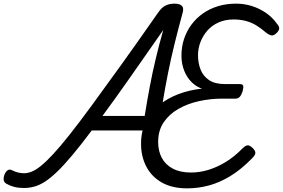

<svg xmlns="http://www.w3.org/2000/svg" viewBox="-41 -1016 1554 1055"><path d="M90 17Q61 17 37.5 11Q14 5 -5 -6Q-18 -13 -20.5 -25.5Q-23 -38 -16 -58Q-8 -75 2 -81Q12 -87 24 -81Q42 -72 58.5 -68Q75 -64 91 -64Q111 -64 133.5 -73Q156 -82 184.5 -105Q213 -128 251.5 -169.5Q290 -211 341.5 -276Q393 -341 462 -435Q531 -529 622 -655.5Q713 -782 828 -947Q848 -976 869.5 -986Q891 -996 918 -996Q947 -996 959 -983Q971 -970 961 -940Q937 -852 917.5 -772.5Q898 -693 882 -613Q866 -533 851.5 -445Q837 -357 823 -254Q820 -237 810 -226Q800 -215 775 -211Q753 -206 743.5 -213Q734 -220 735 -238Q737 -253 739 -268.5Q741 -284 743 -299H463Q403 -219 356.5 -163.5Q310 -108 273 -72.5Q236 -37 205.5 -17.5Q175 2 147 9.5Q119 17 90 17ZM522 -379H754Q768 -466 782.5 -542.5Q797 -619 815 -694.5Q833 -770 856 -851Q752 -702 670 -585Q588 -468 522 -379ZM988 19Q904 19 847.5 -13.5Q791 -46 762.5 -101.5Q734 -157 734 -225Q734 -295 760.5 -348Q787 -401 833 -438.5Q879 -476 940 -499Q1001 -522 1069 -529Q1038 -539 1012 -564.5Q986 -590 971 -628Q956 -666 956 -710Q956 -758 970 -801Q984 -844 1010.5 -880Q1037 -916 1074 -942Q1111 -968 1157 -982Q1203 -996 1256 -996Q1301 -996 1342.5 -983Q1384 -970 1420 -945.5Q1456 -921 1482 -884Q1496 -868 1492.5 -855.5Q1489 -843 1476 -832Q1462 -819 1449.5 -821.5Q1437 -824 1418 -839Q1393 -861 1366.5 -877Q1340 -893 1309.5 -901Q1279 -909 1242 -909Q1196 -909 1159.5 -892.5Q1123 -876 1098.5 -848Q1074 -820 1060.5 -785Q1047 -750 1047 -713Q1047 -670 1061 -634Q1075 -598 1107.5 -576Q1140 -554 1196 -554H1276Q1292 -554 1295 -545.5Q1298 -537 1292 -514Q1285 -493 1276 -483.5Q1267 -474 1253 -474H1178Q1116 -474 1053.5 -460.5Q991 -447 940 -418Q889 -389 858.5 -344Q828 -299 828 -236Q828 -187 847.5 -149.5Q867 -112 907.5 -90Q948 -68 1009 -68Q1057 -68 1105.5 -83Q1154 -98 1201 -127Q1248 -156 1291 -200Q1309 -218 1321 -217.5Q1333 -217 1348 -202Q1364 -186 1362 -173.5Q1360 -161 1341 -143Q1282 -83 1223 -47.5Q1164 -12 1105.5 3.5Q1047 19 988 19Z"/></svg>

Font: Playwrite IE
Style: Regular
Weight: 400
Designer: Veronika Burian, José Scaglione
Foundry: TypeTogether
Version: Version 1.002